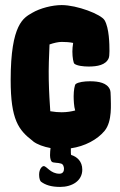

<svg xmlns="http://www.w3.org/2000/svg" viewBox="-20 -567 472 756"><path d="M416 -186C416 -200 415 -209 413 -214C402 -241 368 -247 334 -247C313 -247 288 -244 278 -236C274 -233 270 -211 270 -188C270 -175 271 -147 276 -132C261 -128 243 -125 223 -125C210 -125 195 -126 178 -129C176 -159 173 -202 172 -252C171 -298 173 -350 175 -392C192 -398 210 -402 223 -402C238 -402 254 -401 268 -398C266 -387 265 -373 265 -364C265 -341 269 -319 273 -316C283 -308 308 -305 329 -305C363 -305 397 -311 408 -338C410 -343 411 -352 411 -366C411 -393 410 -456 392 -487C378 -511 283 -547 223 -547C186 -547 138 -535 106 -516C74 -497 22 -474 22 -252C22 -95 53 -55 109 -12L110 -11C110 -11 111 -11 111 -10C127 2 152 11 179 16C178 24 177 34 177 44C177 56 180 66 184 70C190 75 209 73 220 77C229 79 232 90 232 98C232 108 227 117 214 117C179 117 164 87 152 87C146 87 134 98 134 121C134 136 138 145 141 148C158 161 181 169 217 169C264 169 304 145 304 101C304 68 283 50 260 43C259 39 259 34 259 29V17C314 9 363 -17 392 -52C423 -90 416 -159 416 -186Z"/></svg>

Font: Manosque
Style: Regular
Weight: 400
Designer: Ariel Martín Pérez
Foundry: Ariel Martín Pérez
Version: Version 1.005;hotconv 1.0.109;makeotfexe 2.5.65596